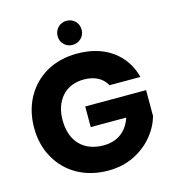

<svg xmlns="http://www.w3.org/2000/svg" viewBox="-130 -1020 1023 1133"><g transform="rotate(-15 381.0 -454.0)"><path d="M79 -167C139 -59 252 5 391 5C450 5 502 -6 549 -29C642 -74 704 -152 729 -237V-396H357V-270H574C547 -190 488 -146 404 -146C281 -146 207 -223 207 -352C207 -413 224 -461 257 -498C290 -534 335 -552 390 -552C454 -552 503 -527 528 -480H717C698 -552 660 -608 603 -649C545 -690 474 -710 390 -710C321 -710 259 -695 205 -665C97 -604 33 -491 33 -352C33 -283 48 -221 79 -167ZM328 -787C342 -773 359 -766 380 -766C421 -766 454 -798 454 -839C454 -882 423 -913 380 -913C339 -913 307 -880 307 -839C307 -818 314 -801 328 -787Z"/></g></svg>

Font: Poppins
Style: Bold
Weight: 700
Designer: Ninad Kale (Devanagari), Jonny Pinhorn (Latin)
Foundry: Indian Type Foundry
Version: 4.004